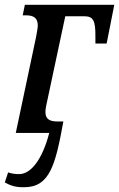

<svg xmlns="http://www.w3.org/2000/svg" viewBox="-32 -556 498 803"><path d="M71 227C176 226 200 134 233 -48H209C180 -48 158 -55 158 -87C158 -95 159 -102 161 -113L241 -488H319C357 -488 368 -473 367 -400V-374H414L446 -536H72L63 -492H75C109 -492 126 -481 126 -449C126 -440 122 -418 119 -402L34 0H174C145 111 98 170 51 172C35 173 16 170 2 165L-12 207C13 221 35 228 71 227Z"/></svg>

Font: Noto Serif Condensed Medium
Style: Italic
Weight: 500
Width: 3
Italic angle: -12°
Designer: Monotype Design Team
Foundry: Monotype Imaging Inc.
Version: Version 2.013